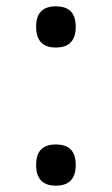

<svg xmlns="http://www.w3.org/2000/svg" viewBox="-20 -552 353 606"><path d="M156 34Q125 34 109.5 17.5Q94 1 94 -31Q94 -64 109.5 -80Q125 -96 156 -96Q188 -96 203.5 -80Q219 -64 219 -31Q219 1 203.5 17.5Q188 34 156 34ZM156 -402Q125 -402 109.5 -418.5Q94 -435 94 -467Q94 -500 109.5 -516Q125 -532 156 -532Q188 -532 203.5 -516Q219 -500 219 -467Q219 -435 203.5 -418.5Q188 -402 156 -402Z"/></svg>

Font: Playwrite HR Lijeva
Style: Regular
Weight: 400
Designer: Veronika Burian, José Scaglione
Foundry: TypeTogether
Version: Version 1.002